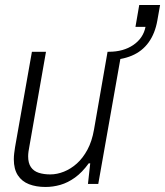

<svg xmlns="http://www.w3.org/2000/svg" viewBox="-20 -732 657 764"><path d="M161 12Q124 12 95.5 1Q67 -10 51 -34.5Q35 -59 35 -98Q35 -110 36.5 -122Q38 -134 40 -147L107 -526H163L97 -150Q95 -140 93.5 -129.5Q92 -119 92 -110Q92 -83 103 -67Q114 -51 134 -44.5Q154 -38 180 -38Q207 -38 234.5 -49Q262 -60 286 -81.5Q310 -103 328 -136.5Q346 -170 354 -216L408 -526H464L371 0H330L339 -82H333Q307 -46 278.5 -25.5Q250 -5 220.5 3.5Q191 12 161 12ZM408 -493 413 -526Q471 -526 510.5 -553Q550 -580 559 -625H519L534 -712H617L606 -650Q597 -599 571.5 -563.5Q546 -528 504.5 -510.5Q463 -493 408 -493Z"/></svg>

Font: Archivo SemiCondensed ExtraLight
Style: Italic
Weight: 250
Width: 4
Italic angle: -10°
Designer: Hector Gatti
Foundry: Omnibus-Type
Version: Version 2.001